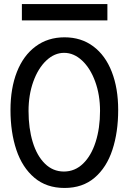

<svg xmlns="http://www.w3.org/2000/svg" viewBox="-20 -920 640 952"><path d="M32 -375Q32 -482.5 64 -563.8Q96 -645 156.8 -690Q217.5 -735 300 -735Q382.5 -735 442.5 -690.2Q502.5 -645.5 534.2 -564Q566 -482.5 566 -375Q566 -264 537.2 -176.8Q508.5 -89.5 449 -38.8Q389.5 12 300 12Q210.5 12 150.5 -38.8Q90.5 -89.5 61.2 -176.8Q32 -264 32 -375ZM476 -370Q476 -449.5 452 -515.5Q428 -581.5 387 -619.8Q346 -658 298 -658Q250 -658 209.5 -619.8Q169 -581.5 145.2 -515.5Q121.5 -449.5 121.5 -370Q121.5 -284 142.2 -215.8Q163 -147.5 202.8 -108.5Q242.5 -69.5 297 -69.5Q351.5 -69.5 392 -108.8Q432.5 -148 454.2 -216.2Q476 -284.5 476 -370ZM88.5 -900H512.5V-819H88.5Z"/></svg>

Font: JuliaMono
Style: Regular
Weight: 400
Monospace: yes
Designer: cormullion
Foundry: corm
Version: Version 0.055; ttfautohint (v1.8.4)